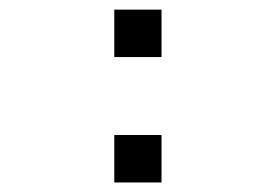

<svg xmlns="http://www.w3.org/2000/svg" viewBox="-20 -495 570 397"><path d="M314 -475.1V-377H216.3V-475.1ZM314 -215.8V-117.7H216.3V-215.8Z"/></svg>

Font: AzarMehrMonospaced
Style: SerifBold
Weight: 1
Designer: Amin Abedi
Version: Version 1.00